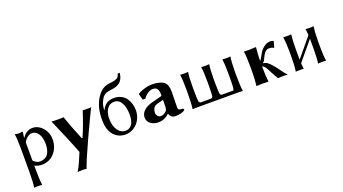

<svg xmlns="http://www.w3.org/2000/svg" viewBox="-67 -1367 4061 2273"><g transform="rotate(-20 1963.5 -230.5)"><path d="M154.8 -300.8C165.2 -325.8 180.5 -345.8 200.7 -360.6C220.9 -375.4 240.2 -382.8 258.8 -382.8C290.7 -382.8 317.2 -367.3 338.4 -336.2C359.5 -305.1 370.1 -262.4 370.1 -208C370.1 -190.4 369 -173.8 366.7 -158.2C364.4 -142.6 360.3 -127 354.2 -111.6C348.2 -96.1 340.4 -82.8 330.8 -71.8C321.2 -60.7 308.4 -51.7 292.5 -44.7C276.5 -37.7 258.3 -34.2 237.8 -34.2C206.9 -34.2 179.2 -48.5 154.8 -77.1ZM75.2 32.2C75.2 121.1 71.8 187.7 64.9 231.9L65.9 234.9L70.3 234.4C73.6 233.7 79.3 233.2 87.4 232.7C95.5 232.2 104.8 231.9 115.2 231.9C138 231.9 154 232.9 163.1 234.9L165 231.9C158.2 184.7 154.8 118.2 154.8 32.2V-12.2C181.5 2.4 211.3 9.8 244.1 9.8C308.6 9.8 361.7 -13.3 403.3 -59.6C445 -105.8 465.8 -164.2 465.8 -234.9C465.8 -269.7 457.7 -302.8 441.4 -334.2C425.1 -365.6 403.1 -391 375.2 -410.2C347.4 -429.4 317.7 -439 286.1 -439C233.7 -439 190.3 -412.6 155.8 -359.9H153.8L163.1 -429.2C163.1 -435.7 160 -439 153.8 -439C142.1 -434.4 130.2 -432.1 118.2 -432.1C105.8 -432.1 88.7 -434.4 66.9 -439L64.9 -436C71.8 -398.9 75.2 -331.9 75.2 -234.9Z M524.9 -432.1 621.1 -208C663.1 -107.7 692.9 -34.3 710.4 12.2L712.9 19L690.4 72.3L666 129.4C660.5 142.4 652.6 159.2 642.3 179.7C632.1 200.2 621.6 219.2 610.8 236.8C621.6 233.6 643.1 231.9 675.3 231.9C697.1 231.9 713.4 233.6 724.1 236.8C740.4 183.4 785.2 77.1 858.6 -82.3C932 -241.6 987.1 -358.2 1023.9 -432.1C1017.4 -430.2 1003.1 -429.2 981 -429.2C945.5 -429.2 924.5 -430.2 918 -432.1C880.5 -314.3 842.3 -211.6 803.2 -124L793.9 -125C742.5 -247.7 703.3 -350.1 676.3 -432.1C667.5 -430.2 646.5 -429.2 613.3 -429.2C563.8 -429.2 534.3 -430.2 524.9 -432.1Z M1093.8 -237.8C1093.8 -202.6 1097.7 -170.8 1105.7 -142.3C1113.7 -113.9 1124.2 -90.2 1137.2 -71.3C1150.2 -52.4 1165.6 -36.5 1183.3 -23.7C1201.1 -10.8 1219.4 -1.6 1238.3 3.9C1257.2 9.4 1276.7 12.2 1296.9 12.2C1337.6 12.2 1374.4 1.3 1407.5 -20.5C1440.5 -42.3 1465.8 -70.7 1483.4 -105.7C1501 -140.7 1509.8 -178.1 1509.8 -217.8C1509.8 -245.8 1505.9 -272.7 1498.3 -298.6C1490.6 -324.5 1479.2 -348.3 1463.9 -370.1C1448.6 -391.9 1427.8 -409.3 1401.6 -422.4C1375.4 -435.4 1345.4 -441.9 1311.5 -441.9C1289.1 -441.9 1268.8 -438.8 1250.7 -432.6C1232.7 -426.4 1217.7 -417.8 1205.8 -406.7C1193.9 -395.7 1184.5 -385.1 1177.5 -375C1170.5 -364.9 1163.9 -353.5 1157.7 -340.8C1158.7 -384.1 1166.3 -420.2 1180.7 -449.2C1191.1 -472 1201.3 -489.3 1211.2 -501.2C1221.1 -513.1 1235.1 -522.8 1253.2 -530.3C1271.2 -537.8 1295.4 -543 1325.7 -545.9C1371.3 -550.5 1407.1 -564.3 1433.1 -587.4C1459.5 -610.8 1475.7 -647.8 1481.9 -698.2H1454.6C1450.4 -672.9 1438.6 -654.8 1419.4 -644C1400.2 -633.3 1369.3 -626.3 1326.7 -623C1305.2 -621.4 1284.8 -616.5 1265.6 -608.2C1246.4 -599.9 1229.5 -589 1214.8 -575.7C1200.2 -562.3 1187.4 -548.4 1176.5 -533.9C1165.6 -519.4 1155.8 -503.7 1147 -486.8C1129.4 -454.9 1116.1 -419.5 1107.2 -380.6C1098.2 -341.7 1093.8 -294.1 1093.8 -237.8ZM1300.8 -398.9C1339.2 -398.9 1369.1 -380.1 1390.6 -342.5C1412.1 -304.9 1422.9 -255.4 1422.9 -193.8C1422.9 -163.6 1419.8 -137.4 1413.8 -115.2C1407.8 -93.1 1399.5 -76.1 1388.9 -64.2C1378.3 -52.3 1366.9 -43.6 1354.7 -38.1C1342.5 -32.6 1329.3 -29.8 1314.9 -29.8C1273.6 -29.8 1240.4 -48.4 1215.3 -85.7C1190.3 -123 1177.7 -172.7 1177.7 -234.9C1177.7 -244.6 1178.5 -254.7 1179.9 -265.1C1181.4 -275.6 1183.8 -287.2 1187 -300C1190.3 -312.9 1195 -325 1201.2 -336.4C1207.4 -347.8 1214.8 -358.3 1223.4 -367.9C1232 -377.5 1243 -385.1 1256.3 -390.6C1269.7 -396.2 1284.5 -398.9 1300.8 -398.9Z M1853.5 -222.2 1851.6 -128.9C1851.6 -122.1 1849.9 -113.8 1846.7 -104C1843.4 -94.2 1840 -87.6 1836.4 -84C1813.6 -61.2 1789.1 -49.8 1762.7 -49.8C1748.4 -49.8 1736.1 -55.8 1725.8 -67.9C1715.6 -79.9 1710.4 -92.9 1710.4 -106.9C1710.4 -116.7 1711.4 -126.1 1713.4 -135.3C1715.3 -144.4 1718.5 -153.4 1722.9 -162.4C1727.3 -171.3 1733.8 -179.2 1742.4 -186C1751.1 -192.9 1761.4 -197.9 1773.4 -201.2ZM1979.5 -80.1C1979.5 -91.1 1980.1 -126.1 1981.4 -185.1C1982.7 -244 1983.4 -274.6 1983.4 -276.9C1983.4 -334.5 1970.1 -375.2 1943.4 -398.9C1928.7 -411.9 1906.8 -422 1877.7 -429C1848.6 -436 1820.5 -439.3 1793.5 -439C1759.9 -439 1724.5 -433.1 1687.3 -421.4C1650 -409.7 1624.7 -397.9 1611.3 -386.2L1608.4 -381.8L1628.4 -307.1L1661.6 -306.2C1678.9 -331.2 1698.1 -350.6 1719.2 -364.3C1740.4 -377.9 1762.2 -384.8 1784.7 -384.8C1807.8 -384.8 1825 -377.1 1836.4 -361.8C1847.8 -346.5 1853.5 -320.3 1853.5 -283.2C1853.5 -276.4 1851.6 -272.3 1847.7 -271L1730.5 -240.2C1682 -228.5 1644.2 -210.4 1617.2 -185.8C1590.2 -161.2 1576.7 -132 1576.7 -98.1C1576.7 -65.3 1590.2 -39.1 1617.2 -19.5C1644.2 0 1676.3 9.8 1713.4 9.8C1766.4 9.8 1812.2 -9.4 1850.6 -47.9H1852.5C1859.7 -27.3 1869.3 -12.6 1881.3 -3.7C1893.4 5.3 1910.2 9.8 1931.6 9.8C1953.1 9.8 1974.8 7 1996.6 1.5C2018.4 -4.1 2036.3 -12.2 2050.3 -22.9C2048.7 -33 2045.4 -40 2040.5 -43.9C2018.1 -43.9 2002.3 -46.1 1993.2 -50.5C1984 -54.9 1979.5 -64.8 1979.5 -80.1Z M2767.1 -200.2V-249C2767.1 -320.6 2770.8 -380.7 2778.3 -429.2L2777.3 -432.1L2772.9 -431.6C2769.7 -431 2764 -430.4 2755.9 -429.9C2747.7 -429.4 2738.4 -429.2 2728 -429.2C2705.2 -429.2 2689 -430.2 2679.2 -432.1L2677.2 -429.2C2683.8 -384.3 2687 -324.2 2687 -249V-200.2C2687 -121.1 2684.4 -72.4 2679.2 -54.2C2677.6 -51.9 2676.8 -49.6 2676.8 -47.1C2676.8 -44.7 2676.3 -43.1 2675.3 -42.2C2674.3 -41.4 2671.5 -41 2667 -41H2535.2C2528.3 -41 2523.3 -42 2520 -43.9C2516.8 -45.9 2513.2 -49.3 2509.3 -54.2C2503.7 -73.4 2501 -122.1 2501 -200.2V-250C2501 -327.5 2504.4 -387.2 2511.2 -429.2L2510.3 -432.1L2505.4 -431.6C2502.4 -431 2496.9 -430.4 2488.8 -429.9C2480.6 -429.4 2471.4 -429.2 2460.9 -429.2C2438.2 -429.2 2422.2 -430.2 2413.1 -432.1L2411.1 -429.2C2417.6 -386.9 2420.9 -327.1 2420.9 -250V-200.2C2420.9 -121.1 2418.3 -72.4 2413.1 -54.2C2409.2 -49.3 2405.6 -45.9 2402.3 -43.9C2399.1 -42 2394 -41 2387.2 -41H2269C2262.2 -41 2257.2 -42 2253.9 -43.9C2250.7 -45.9 2247.1 -49.3 2243.2 -54.2C2237.6 -73.4 2234.9 -122.1 2234.9 -200.2V-250C2234.9 -327.5 2238.3 -387.2 2245.1 -429.2L2244.1 -432.1L2239.7 -431.6C2236.8 -431 2231.3 -430.4 2223.1 -429.9C2215 -429.4 2205.7 -429.2 2195.3 -429.2C2172.5 -429.2 2156.4 -430.2 2147 -432.1L2145 -429.2C2151.9 -384.6 2155.3 -324.9 2155.3 -250V-200.2C2155.3 -114.3 2151.9 -47.5 2145 0L2146 2.9L2151.4 2C2154.9 1.6 2161.1 1.2 2169.9 0.7C2178.7 0.2 2188.2 0 2198.2 0H2724.1C2746.9 0 2764.2 1 2775.9 2.9L2777.3 0C2770.5 -47.5 2767.1 -114.3 2767.1 -200.2Z M2959 -234.9V-180.2C2959 -107.6 2955.6 -47.5 2948.7 0L2950.7 2.9C2980.6 1 3005.4 0 3024.9 0C3044.4 0 3069 1 3098.6 2.9L3100.6 0C3094.1 -47.5 3090.8 -107.6 3090.8 -180.2V-193.8C3095.4 -191.9 3099.6 -189.6 3103.5 -187C3107.4 -184.4 3111.2 -181.2 3115 -177.2C3118.7 -173.3 3121.7 -170.1 3124 -167.5C3126.3 -164.9 3129.2 -160.8 3132.8 -155.3L3140.1 -142.6C3141.8 -140.3 3144.6 -135.4 3148.7 -127.9C3152.8 -120.4 3155.4 -115.4 3156.7 -112.8L3173.3 -81.1L3195.3 -40C3202.5 -27 3210.9 -12.7 3220.7 2.9C3236 1 3258 0 3286.6 0C3312.7 0 3330.1 1 3338.9 2.9L3340.8 0C3321 -20.8 3299.6 -47.5 3276.9 -80.1C3253.7 -112 3233.4 -138 3215.8 -158.2C3196.3 -180.3 3179.9 -196.1 3166.5 -205.6C3153.2 -215 3135.3 -221.5 3112.8 -225.1V-227.1C3120.9 -231 3128.3 -238.8 3134.8 -250.5C3141.3 -262.2 3148.5 -276.5 3156.5 -293.5C3164.5 -310.4 3172.9 -324.2 3181.6 -335C3198.9 -355.8 3217.3 -366.2 3236.8 -366.2C3263.5 -366.2 3282.9 -361.5 3294.9 -352.1L3302.7 -354L3322.8 -428.2L3318.8 -432.1C3302.9 -436.7 3289.2 -439 3277.8 -439C3253.7 -439 3229.9 -430.7 3206.3 -414.1C3182.7 -397.5 3163.2 -377.4 3147.9 -354C3143.1 -346.8 3134.6 -331.6 3122.6 -308.3C3110.5 -285.1 3099.9 -269.5 3090.8 -261.7C3090.8 -277 3091.2 -292.4 3092 -307.9C3092.9 -323.3 3093.6 -335.6 3094.2 -344.7C3094.9 -353.8 3095.9 -367.2 3097.2 -384.8L3100.6 -423.8C3100.6 -430.7 3097.7 -434.1 3091.8 -434.1C3060.2 -430.8 3037.3 -429.2 3022.9 -429.2C3012.9 -429.2 2999.3 -429.7 2982.4 -430.7C2965.5 -431.6 2955.2 -432.1 2951.7 -432.1L2948.7 -428.2C2955.6 -390.8 2959 -326.3 2959 -234.9Z M3535.6 -250C3535.6 -326.5 3538.6 -386.2 3544.4 -429.2L3542.5 -432.1L3538.1 -431.6C3535.2 -431 3529.7 -430.4 3521.7 -429.9C3513.8 -429.4 3504.7 -429.2 3494.6 -429.2C3471.2 -429.2 3454.9 -430.2 3445.8 -432.1L3444.8 -429.2C3452 -380.4 3455.6 -320.3 3455.6 -249V-180.2C3455.6 -106.3 3452 -46.2 3444.8 0L3445.8 2.9L3450.2 2C3453.1 1.6 3458.7 1.2 3466.8 0.7C3474.9 0.2 3484.2 0 3494.6 0C3517.4 0 3533.4 1 3542.5 2.9L3544.4 0C3541.5 -20.5 3539.2 -43.8 3537.6 -69.8L3735.4 -307.6V-250V-179.2C3735.4 -99.8 3732.1 -40 3725.6 0L3726.6 2.9L3731 2C3733.9 1.6 3739.4 1.2 3747.6 0.7C3755.7 0.2 3765 0 3775.4 0C3798.2 0 3814.3 1 3823.7 2.9L3825.7 0C3818.8 -44.3 3815.4 -104 3815.4 -179.2V-250C3816.4 -332 3819.8 -391.8 3825.7 -429.2L3823.7 -432.1L3819.3 -431.6C3816.4 -431 3810.9 -430.4 3802.7 -429.9C3794.6 -429.4 3785.5 -429.2 3775.4 -429.2C3752 -429.2 3735.7 -430.2 3726.6 -432.1L3725.6 -429.2C3729.2 -406.1 3731.8 -380.9 3733.4 -353.5L3536.1 -115.7C3535.8 -128.7 3535.6 -150.2 3535.6 -180.2Z"/></g></svg>

Font: Linux Biolinum G
Style: Bold
Weight: 700
Designer: Philipp H. Poll
Foundry: Philipp H. Poll
Version: Version 1.1.0